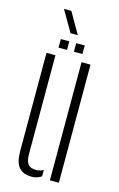

<svg xmlns="http://www.w3.org/2000/svg" viewBox="-127 -883 584 942"><g transform="rotate(15 165.0 -412.0)"><path d="M48.5 -100.5V-600H94V-98Q94 -62.5 106.5 -47Q119 -31.5 146.5 -31.5Q166.5 -31.5 184.5 -41.5V-9.5Q163.5 6 135 6Q91.5 6 70 -19Q48.5 -44 48.5 -100.5ZM226.5 0V-600H272V0ZM177 -640V-683.5H220.5V-640ZM99 -640V-683.5H142V-640ZM137.5 -723.5 75.5 -830.5H113L174.5 -723.5Z"/></g></svg>

Font: Big Shoulders Stencil Display Thin Light
Style: Regular
Weight: 300
Version: Version 2.001